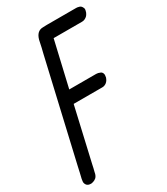

<svg xmlns="http://www.w3.org/2000/svg" viewBox="-237 -894 1030 1187"><g transform="rotate(-30 278.0 -300.5)"><path d="M304 -794H326ZM301 -794H304ZM301 -794H304H326H509Q510 -794 511 -794Q515 -794 520 -793.5Q525 -793 533 -790.5Q541 -788 545.5 -783Q550 -778 554 -769Q558 -760 553 -746Q553 -744 552 -741Q551 -738 547 -730.5Q543 -723 537.5 -717.5Q532 -712 522.5 -707Q513 -702 502 -702H468H309H298L223 -379H230H366H371H413H415Q422 -379 428.5 -377.5Q435 -376 444 -372Q453 -368 457 -357.5Q461 -347 457 -331Q457 -330 456.5 -328.5Q456 -327 454 -322.5Q452 -318 450 -314Q448 -310 443.5 -305Q439 -300 434 -296.5Q429 -293 422 -290.5Q415 -288 406 -288H372H213H202L115 91L112 105Q111 110 109.5 116.5Q108 123 106.5 128.5Q105 134 103.5 140.5Q102 147 101 152Q99 160 95 167Q91 174 86.5 178Q82 182 76.5 185Q71 188 66 189.5Q61 191 57 192Q53 193 51 193H48Q26 193 17 179.5Q8 166 11 152L13 138L18 117L23 96L24 91L33 51L195 -650L205 -691L206 -696L215 -738Q230 -793 274 -793H275Z"/></g></svg>

Font: Soda Fountain
Style: RegularOblique
Weight: 400
Version: Version 1.0